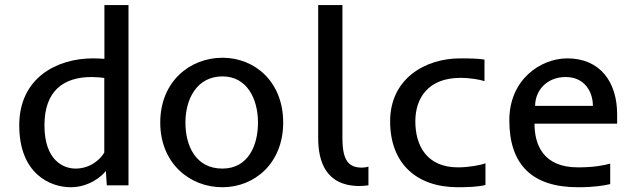

<svg xmlns="http://www.w3.org/2000/svg" viewBox="-20 -747 2539 774"><path d="M400.9 -509.8C386.7 -510.7 372.1 -511.7 354.5 -511.7C210.4 -511.7 57.6 -434.1 57.6 -241.7C57.6 -45.9 182.6 7.8 265.1 7.8C338.9 7.8 391.6 -37.1 406.7 -58.1L410.6 0H498V-726.6H400.9ZM284.7 -67.4C235.8 -67.4 159.2 -100.1 159.2 -241.7C159.2 -379.4 234.4 -436.5 349.6 -436.5C365.2 -436.5 390.6 -434.6 400.4 -432.6V-132.3C388.2 -109.4 347.7 -67.4 284.7 -67.4Z M1121.6 -252.9C1121.6 -417.5 1007.3 -514.2 877 -514.2C744.6 -514.2 626 -417.5 626 -252.9C626 -89.4 744.1 7.8 876.5 7.8C1006.8 7.8 1121.6 -89.4 1121.6 -252.9ZM727.5 -252.9C727.5 -347.2 772.9 -439 877 -439C976.6 -439 1020 -347.2 1020 -252.9C1020 -159.7 980 -67.4 876.5 -67.4C768.6 -67.4 727.5 -159.7 727.5 -252.9Z M1262.7 -190.4C1262.7 -97.2 1292.5 2.9 1430.2 2.9C1440.9 2.9 1453.1 1.5 1465.3 0V-75.2C1457 -72.8 1447.3 -71.3 1439.5 -71.3C1384.8 -71.3 1360.4 -100.1 1360.4 -190.9V-726.6H1262.7Z M1826.7 -72.3C1700.2 -72.3 1654.3 -160.2 1654.3 -257.8C1654.3 -350.6 1705.1 -433.1 1836.4 -433.1C1877.4 -433.1 1915 -425.8 1933.1 -419.9V-506.8C1908.2 -511.2 1870.1 -511.7 1835.4 -511.7C1693.4 -511.7 1552.7 -429.7 1552.7 -257.8C1552.7 -87.9 1659.2 7.8 1825.7 7.8C1860.4 7.8 1912.1 6.3 1937 -1.5V-88.9C1918.9 -81.1 1867.7 -72.3 1826.7 -72.3Z M2309.6 7.8C2376 7.8 2415 1 2439.9 -4.9V-87.4C2414.6 -80.6 2375 -72.3 2310.1 -72.3C2168 -72.3 2134.8 -165.5 2134.8 -248.5H2467.8V-286.6C2467.8 -415.5 2399.9 -511.7 2267.1 -511.7C2159.2 -511.7 2033.2 -426.3 2033.2 -262.2C2033.2 -85.4 2123 7.8 2309.6 7.8ZM2260.7 -436.5C2336.9 -436.5 2370.1 -376.5 2370.1 -320.3H2137.2C2137.2 -380.4 2182.6 -436.5 2260.7 -436.5Z"/></svg>

Font: Inder
Style: Regular
Weight: 400
Designer: Irina Smirnova
Foundry: Irina Smirnova
Version: Version 1.001